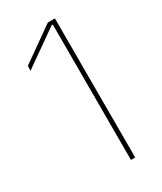

<svg xmlns="http://www.w3.org/2000/svg" viewBox="-166 -702 644 764"><g transform="rotate(-30 156.0 -319.5)"><path d="M201.5 0V-622H196L32.5 -507L33.5 -529.5L188.5 -639H221V0Z"/></g></svg>

Font: Anek Latin Medium Thin
Style: Regular
Weight: 250
Version: Version 1.003